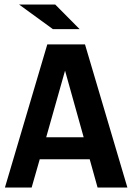

<svg xmlns="http://www.w3.org/2000/svg" viewBox="-20 -836 590 856"><path d="M415 0 379.9 -126H157.2L121.1 0H2L190.9 -638.2H358.9L547.9 0ZM270 -521 186 -224.1H353ZM226.1 -815.9 335 -706.1H215.8L64.9 -815.9ZM0 -638.2Z"/></svg>

Font: Code New Roman
Style: Bold
Weight: 700
Monospace: yes
Designer: Sam Radian
Foundry: Code New Roman
Version: Version 1.508 October 19, 2014